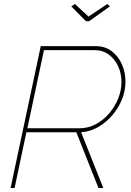

<svg xmlns="http://www.w3.org/2000/svg" viewBox="-20 -941 656 961"><path d="M33 0 184 -710H459Q506 -710 539.5 -684.5Q573 -659 590.5 -618.5Q608 -578 608 -533Q608 -487 590.5 -443.5Q573 -400 542 -364Q511 -328 471 -305Q431 -282 386 -279L497 0H473L362 -279H112L53 0ZM378 -299Q422 -299 460 -319.5Q498 -340 527 -374Q556 -408 572 -449Q588 -490 588 -530Q588 -573 571.5 -609Q555 -645 525 -667.5Q495 -690 454 -690H200L117 -299ZM337 -909 355 -921 423 -858 517 -921 530 -909 426 -835H410Z"/></svg>

Font: Raleway Thin
Style: Italic
Weight: 100
Italic angle: -12°
Designer: Matt McInerney, Pablo Impallari, Rodrigo Fuenzalida
Foundry: Matt McInerney, Pablo Impallari, Rodrigo Fuenzalida
Version: Version 4.026